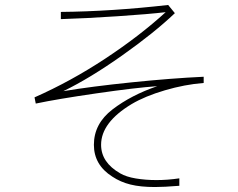

<svg xmlns="http://www.w3.org/2000/svg" viewBox="-20 -675 960 773"><path d="M702 73Q640 78 604 78Q546 78 505.5 68Q465 58 432 36Q358 -11 358 -92Q358 -177 433 -234.5Q508 -292 613 -328Q526 -322 367.5 -299Q209 -276 124 -258L119 -283Q266 -348 404.5 -439.5Q543 -531 647 -626Q579 -618 451.5 -609.5Q324 -601 225 -598V-627Q429 -629 657 -655L684 -622Q601 -543 471.5 -451.5Q342 -360 235 -308Q349 -327 510 -343.5Q671 -360 800 -366V-341Q724 -335 644 -311.5Q564 -288 510 -256Q387 -182 387 -92Q387 -21 464 23Q488 37 527 43.5Q566 50 610 50Q655 50 702 43Z"/></svg>

Font: LINE Seed Sans KR Thin
Style: Regular
Weight: 250
Designer: LINE BX Design & Sandoll Inc & Dalton Maag Ltd
Foundry: Sandoll Inc.
Version: Version 1.000